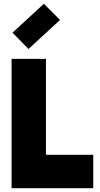

<svg xmlns="http://www.w3.org/2000/svg" viewBox="-20 -991 529 1011"><path d="M471 0H41V-681H222V-91L166 -176H471ZM130 -733 46 -819 211 -971 296 -886Z"/></svg>

Font: Gabarito Black
Style: Regular
Weight: 900
Designer: Leandro Assis / Alvaro Franca / Felipe Casaprima
Foundry: Naipe Foundry
Version: Version 1.000